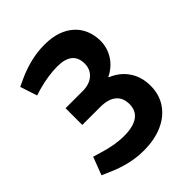

<svg xmlns="http://www.w3.org/2000/svg" viewBox="-202 -825 949 949"><g transform="rotate(-45 272.0 -351.0)"><path d="M248 8Q199 8 151 -3.5Q103 -15 58 -35L14 -54L50 -148L90 -136Q129 -124 163.5 -118Q198 -112 230 -112Q295 -112 328 -135.5Q361 -159 361 -205Q361 -250 332 -273.5Q303 -297 248 -297H123V-414H243Q290 -414 318 -438.5Q346 -463 346 -503Q346 -546 319.5 -567.5Q293 -589 241 -589Q209 -589 174.5 -584Q140 -579 101 -568L68 -558L39 -647L80 -666Q126 -687 174 -698.5Q222 -710 270 -710Q338 -710 384.5 -687Q431 -664 455.5 -623.5Q480 -583 481 -529Q481 -479 455 -438Q429 -397 382 -374V-371Q437 -349 468 -303Q499 -257 499 -195Q499 -134 468 -88Q437 -42 380.5 -17Q324 8 248 8Z"/></g></svg>

Font: REM Medium Medium
Style: Regular
Weight: 500
Version: Version 1.005;gftools[0.9.28]